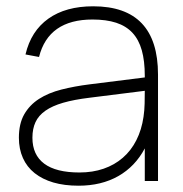

<svg xmlns="http://www.w3.org/2000/svg" viewBox="-20 -575 582 610"><path d="M276 -555Q482 -555 482 -338V0H440V-103.5Q409.5 -46 355.8 -15.5Q302 15 229.5 15Q184.5 15 149.5 4.8Q114.5 -5.5 90 -25Q65.5 -44.5 52.8 -73Q40 -101.5 40 -137.5Q40 -182 57 -211.8Q74 -241.5 104 -260.8Q134 -280 175.2 -290.5Q216.5 -301 264.5 -307L440 -329V-334Q440 -381.5 430.5 -415.2Q421 -449 400.8 -470.8Q380.5 -492.5 349 -502.8Q317.5 -513 274 -513Q134 -513 104 -394L61 -402Q78.5 -476.5 133.8 -515.8Q189 -555 276 -555ZM264.5 -264.5Q215 -258.5 180.5 -248.5Q146 -238.5 124.2 -223.2Q102.5 -208 92.8 -187Q83 -166 83 -137.5Q83 -83 120.5 -55Q158 -27 232.5 -27Q274.5 -27 309.2 -39Q344 -51 370.2 -73.8Q396.5 -96.5 413.2 -129.5Q430 -162.5 436 -204Q439 -224 439.5 -246.2Q440 -268.5 440 -286.5Z"/></svg>

Font: Vela Sans ExtLt
Style: Regular
Weight: 200
Designer: Principal design: Mikhail Sharanda - project Manrope.
Design modification: Ravid Balaliev
Foundry: Mikhail Sharanda
Version: Version 1.001